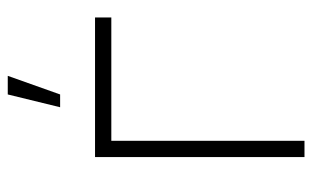

<svg xmlns="http://www.w3.org/2000/svg" viewBox="-175 -630 805 495"><g transform="rotate(-90 227.5 -382.5)"><path d="M231.5 -765 198.5 -630H231.5L279.5 -765ZM70 0V-540H430V-498H112V0Z"/></g></svg>

Font: Hauora
Style: Regular
Weight: 400
Designer: Wayne Shih
Foundry: WCYS
Version: Version 1.001